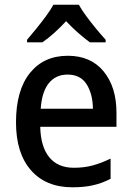

<svg xmlns="http://www.w3.org/2000/svg" viewBox="-20 -852 559 816"><path d="M268 -615Q366 -615 420.5 -548.5Q475 -482 475 -373V-313H151Q153 -228 189.5 -183.5Q226 -139 294 -139Q338 -139 374.5 -149Q411 -159 450 -178V-92Q413 -73 375 -64.5Q337 -56 288 -56Q175 -56 111.5 -128.5Q48 -201 48 -332Q48 -468 107 -541.5Q166 -615 268 -615ZM267 -535Q217 -535 187.5 -498.5Q158 -462 153 -390H375Q374 -453 348 -494Q322 -535 267 -535ZM315 -832Q327 -810 347 -783Q367 -756 388.5 -730Q410 -704 429 -683V-672H362Q339 -689 312.5 -712Q286 -735 261 -762Q209 -706 160 -672H95V-683Q113 -704 134.5 -730.5Q156 -757 175.5 -783.5Q195 -810 207 -832Z"/></svg>

Font: Noto Sans Malayalam UI SemiCondensed Medium
Style: Regular
Weight: 500
Width: 4
Designer: Jelle Bosma - Monotype Design Team
Foundry: Monotype Imaging Inc.
Version: Version 2.104; ttfautohint (v1.8.4.7-5d5b)